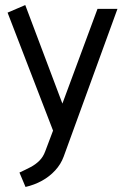

<svg xmlns="http://www.w3.org/2000/svg" viewBox="-20 -520 495 760"><path d="M159 79Q151 101 136 116Q121 131 101 141.5Q81 152 57 163L81 220Q116 212 146 195.5Q176 179 198.5 154.5Q221 130 232 100L445 -485H366L227 -110L80 -500L10 -470L190 -3Z"/></svg>

Font: Catamaran Thin
Style: Regular
Weight: 400
Version: Version 2.000